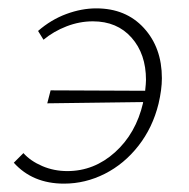

<svg xmlns="http://www.w3.org/2000/svg" viewBox="-20 -435 451 459"><path d="M367 -248Q367 -221 359 -187Q345 -130 311 -86.5Q277 -43 230.5 -19.5Q184 4 133 4Q58 4 13 -46L36 -69Q53 -50 81 -38Q109 -26 141 -26Q205 -26 255 -71Q305 -116 322 -189V-191L93 -188L101 -219L327 -218Q329 -236 329 -244Q329 -306 294.5 -345Q260 -384 202 -384Q170 -384 139 -372Q108 -360 84 -340L71 -361Q102 -388 138.5 -401.5Q175 -415 210 -415Q281 -415 324 -368Q367 -321 367 -248Z"/></svg>

Font: Ysabeau Light
Style: Italic
Weight: 300
Italic angle: -12°
Designer: Christian Thalmann (Catharsis Fonts)
Version: Version 0.003